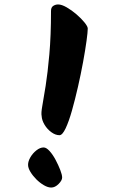

<svg xmlns="http://www.w3.org/2000/svg" viewBox="-20 -843 518 862"><path d="M374 -715Q374 -700 368.5 -659.5Q363 -619 353 -564.5Q343 -510 330 -453Q317 -396 303 -346.5Q289 -297 274.5 -266.5Q260 -236 247 -236Q229 -236 210.5 -249.5Q192 -263 180 -283Q168 -303 167 -322Q164 -335 170 -368Q176 -401 185 -458Q194 -515 201.5 -598.5Q209 -682 209 -794Q209 -810 219 -816.5Q229 -823 241 -823Q257 -823 279.5 -810Q302 -797 323.5 -778.5Q345 -760 359.5 -742Q374 -724 374 -715ZM259 -46Q259 -33 243 -17Q227 -1 210 -1Q195 -1 177 -11.5Q159 -22 143 -38Q127 -54 116.5 -71.5Q106 -89 106 -103Q106 -119 116.5 -137Q127 -155 143.5 -168Q160 -181 176 -181Q188 -181 202.5 -165Q217 -149 229.5 -125.5Q242 -102 250.5 -80Q259 -58 259 -46Z"/></svg>

Font: Kalam Variable Light
Style: Regular
Weight: 300
Designer: Lipi Raval, Jonny Pinhorn
Foundry: Indian Type Foundry
Version: Version 3.000